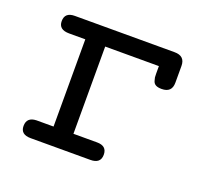

<svg xmlns="http://www.w3.org/2000/svg" viewBox="-83 -532 692 635"><g transform="rotate(20 262.5 -215.0)"><path d="M45 -30Q45 -61 79 -62H139V-369H82Q45 -369 45 -399Q45 -430 80 -430H431Q468 -430 468 -395V-336Q468 -301 432 -301Q419 -301 411.5 -305Q404 -309 401.5 -317.5Q399 -326 398.5 -329.5Q398 -333 398 -342V-369H209V-62H292Q327 -62 327 -31Q327 0 291 0H81Q45 0 45 -30Z"/></g></svg>

Font: CMU Typewriter Text
Style: Regular
Weight: 500
Monospace: yes
Version: Version 0.7.0